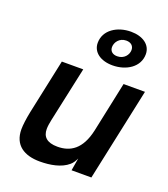

<svg xmlns="http://www.w3.org/2000/svg" viewBox="-147 -903 890 1020"><g transform="rotate(20 298.0 -393.0)"><path d="M197 14C256 14 317 3 356 -31C368 -41 377 -56 384 -71L372 0H484L596 -525H475L415 -241C390 -127 330 -92 258 -92C198 -92 173 -118 173 -161C173 -177 176 -195 180 -214L247 -525H126L60 -215C52 -176 47 -138 47 -114C47 -24 109 14 197 14ZM271 -684C271 -632 317 -598 385 -598C462 -598 532 -641 532 -714C532 -767 485 -800 418 -800C341 -800 271 -757 271 -684ZM350 -689C350 -716 372 -747 410 -747C437 -747 453 -732 453 -709C453 -682 431 -652 392 -652C366 -652 350 -666 350 -689Z"/></g></svg>

Font: Nacelle SemiBold
Style: Italic
Weight: 600
Italic angle: -12°
Designer: Sora Sagano
Foundry: Sora Sagano
Version: Version 1.000;FEAKit 1.0